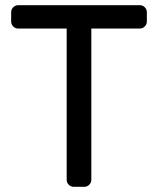

<svg xmlns="http://www.w3.org/2000/svg" viewBox="-20 -720 609 740"><path d="M23 0ZM519 -700Q530 -700 538 -692Q546 -684 546 -673V-637Q546 -626 538 -618Q530 -610 519 -610H332V-27Q332 -16 324 -8Q316 0 305 0H264Q253 0 245 -8Q237 -16 237 -27V-610H50Q39 -610 31 -618Q23 -626 23 -637V-673Q23 -684 31 -692Q39 -700 50 -700Z"/></svg>

Font: Rubik
Style: Regular
Weight: 400
Designer: Hubert & Fischer
Foundry: Hubert & Fischer
Version: Version 1.002; ttfautohint (v1.6)